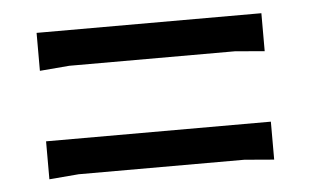

<svg xmlns="http://www.w3.org/2000/svg" viewBox="-34 -546 627 388"><g transform="rotate(-5 280.0 -351.5)"><path d="M508 -203 448 -208H112L52 -203V-280H508ZM508 -423 448 -428H112L52 -423V-500H508Z"/></g></svg>

Font: AR One Sans
Style: Regular
Weight: 400
Designer: Niteesh Yadav
Foundry: Niteesh Yadav
Version: Version 1.001;gftools[0.9.33]